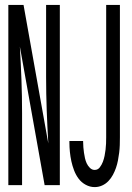

<svg xmlns="http://www.w3.org/2000/svg" viewBox="-20 -755 540 783"><path d="M366 8Q347 8 329.5 -1.5Q312 -11 300.5 -26.5Q289 -42 282 -60.5Q275 -79 271 -97.5Q267 -116 265 -135.5Q263 -155 263 -174V-180H319V-177Q319 -165 320 -154Q321 -143 322.5 -132Q324 -121 326.5 -110Q329 -99 333.5 -89Q338 -79 346.5 -70.5Q355 -62 366 -62Q379 -62 387 -72.5Q395 -83 399.5 -95Q404 -107 406.5 -119.5Q409 -132 410.5 -144.5Q412 -157 412.5 -169.5Q413 -182 413 -195V-735H469V-195Q469 -179 468.5 -163.5Q468 -148 466 -132Q464 -116 461 -100.5Q458 -85 453 -70.5Q448 -56 440.5 -42Q433 -28 422 -16.5Q411 -5 396.5 1.5Q382 8 366 8ZM14 0V-735H76L177 -170Q173 -238 170.5 -305.5Q168 -373 168 -441V-735H224V0H162L61 -565Q65 -497 67.5 -429.5Q70 -362 70 -294V0Z"/></svg>

Font: HulyMono
Style: Regular
Weight: 400
Monospace: yes
Designer: Belleve Invis
Foundry: Belleve Invis
Version: Version 33.2.5; ttfautohint (v1.8.4)